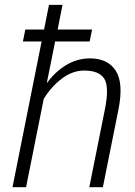

<svg xmlns="http://www.w3.org/2000/svg" viewBox="-20 -782 564 802"><path d="M354.5 -608.9H210.4L175.8 -437L177.2 -436.5Q211.4 -483.4 257.3 -510.7Q303.2 -538.1 356 -538.1Q430.2 -538.1 463.4 -486.8Q496.6 -435.5 475.1 -326.2L409.7 0H353L418.5 -326.7Q437 -420.9 415 -454.1Q393.1 -487.3 332 -487.3Q282.7 -487.3 238 -453.4Q193.4 -419.4 162.6 -368.7L88.9 0H32.2L153.8 -608.9H75.7L85.9 -658.7H164.1L184.6 -761.7H241.2L220.7 -658.7H364.7Z"/></svg>

Font: Franko
Style: Light Italic
Weight: 300
Designer: Google
Version: Version 1.200310; 2013